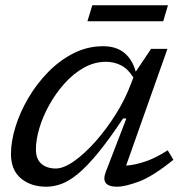

<svg xmlns="http://www.w3.org/2000/svg" viewBox="-20 -697 696 727"><path d="M380.5 -46 458.5 -248.5H446Q391.5 -166.5 349.2 -115.5Q307 -64.5 273.2 -37.2Q239.5 -10 211 0Q182.5 10 155.5 10Q96.5 10 59 -21.8Q21.5 -53.5 21.5 -113.5Q21.5 -162 38.8 -217.5Q56 -273 87.8 -326.8Q119.5 -380.5 163 -424.8Q206.5 -469 259 -495.5Q311.5 -522 370.5 -522Q420 -522 450.8 -496.8Q481.5 -471.5 494 -425.5L552 -512H614L457.5 -70Q490 -72 530.2 -85.5Q570.5 -99 615 -128L636.5 -92Q558 -28.5 505.2 -9.2Q452.5 10 424 10Q359 10 380.5 -46ZM116 -131.5Q116 -95 136.5 -77Q157 -59 191.5 -59Q221 -59 260.8 -87Q300.5 -115 341.8 -161.5Q383 -208 418.8 -265Q454.5 -322 476 -380L485 -403.5Q464.5 -436.5 438 -449.8Q411.5 -463 381.5 -463Q337.5 -463 297.8 -440.8Q258 -418.5 224.8 -381.5Q191.5 -344.5 167 -300.5Q142.5 -256.5 129.2 -212.2Q116 -168 116 -131.5ZM311 -616.5 329.5 -677H616L598 -616.5Z"/></svg>

Font: Newsreader 6pt
Style: Italic
Weight: 400
Italic angle: -17°
Designer: Hugues Gentile
Foundry: Production Type
Version: Version 1.003; ttfautohint (v1.8.3)